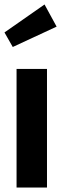

<svg xmlns="http://www.w3.org/2000/svg" viewBox="-23 -838 282 858"><path d="M187 0H51V-530H187ZM230 -719 34 -628 -3 -693 176 -818Z"/></svg>

Font: Fira Sans Compressed SemiBold
Style: Regular
Weight: 600
Width: 1
Designer: bBox Type GmbH & Carrois Corporate GbR & Edenspiekermann AG
Foundry: bBox Type GmbH & Carrois Corporate GbR & Edenspiekermann AG
Version: Version 4.301